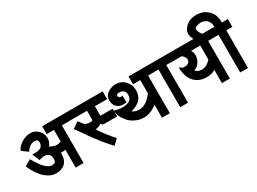

<svg xmlns="http://www.w3.org/2000/svg" viewBox="-46 -1616 3189 2386"><g transform="rotate(-30 1549.0 -423.5)"><path d="M379.9 -371.1Q387.2 -368.2 401.9 -361.3Q416.5 -354.5 425.8 -350.6Q435.1 -346.7 449.7 -343.3Q464.4 -339.8 479 -339.8Q492.2 -339.8 537.1 -352.1V-520H433.1V-632.8H747.1V-520H650.9V20H537.1V-235.8Q508.8 -231 491.2 -231Q484.9 -231 469.2 -232.9Q470.2 -228 470.2 -210.9Q470.2 -127.9 424.1 -83Q377.9 -38.1 293.9 -38.1Q236.3 -38.1 185.1 -70.6Q133.8 -103 98.1 -147.9Q63 -191.4 39.1 -235.8Q15.6 -278.3 8.8 -303.2L96.2 -355Q209 -150.9 296.9 -150.9Q330.6 -150.9 343.8 -164.1Q356.9 -177.2 356.9 -210.9Q356.9 -254.4 333.3 -277.1Q309.6 -299.8 268.1 -299.8Q229.5 -299.8 195.8 -283.2L151.9 -390.1H207Q302.7 -393.1 306.2 -471.2V-474.1Q306.2 -500 294.2 -510Q282.2 -520 253.9 -520Q187.5 -520 134.8 -439L50.8 -501Q64.9 -550.8 128.9 -591.8Q192.9 -632.8 258.8 -632.8Q325.2 -632.8 372.1 -585.9Q418 -540 418 -470.2Q418 -415 379.9 -371.1Z M972.7 -377Q997.1 -377 1004.9 -381.1Q1012.7 -385.3 1012.7 -402.8V-521H727.1V-632.8H1300.8V-521H1125V-399.9Q1125 -386.7 1124 -383.8H1300.8V-272.9H1096.7L1076.7 -299.8Q1042.5 -271.5 989.7 -267.1Q1022.5 -214.8 1074.5 -147.2Q1126.5 -79.6 1163.6 -43.9L1091.8 27.8Q1054.7 -9.3 979 -100.1Q953.6 -130.4 917 -180.2Q890.1 -216.3 877.2 -234.6Q864.3 -252.9 847.7 -277.3Q831.1 -301.8 806.6 -335.9Q794.4 -353.5 782 -370.8Q769.5 -388.2 763.4 -396.5Q757.3 -404.8 755.9 -407.2L845.7 -467.8L888.7 -409.2Q915 -377 972.7 -377Z M1668 -439.9Q1668 -356 1619.4 -306.6Q1570.8 -257.3 1487.8 -238.8Q1524.4 -208 1585 -208Q1684.1 -208 1775.9 -330.1V-520H1671.9V-632.8H1970.7V-520H1888.7V20H1775.9V-168Q1685.1 -92.8 1585.9 -92.8Q1523.4 -92.8 1466.3 -119.9Q1409.2 -147 1376 -186Q1301.8 -272.9 1301.8 -356Q1363.8 -336.9 1411.6 -336.9Q1482.4 -336.9 1518.6 -359.9Q1554.7 -382.8 1554.7 -439.9Q1554.7 -475.6 1532.7 -496.8Q1510.7 -518.1 1474.6 -518.1Q1429.7 -518.1 1429.7 -492.2Q1429.7 -477.5 1439.5 -469.2Q1449.2 -460.9 1464.8 -460.9Q1478.5 -460.9 1488.8 -463.9V-367.2Q1469.2 -362.8 1449.7 -362.8Q1387.7 -362.8 1351.8 -397.2Q1315.9 -431.6 1315.9 -494.1Q1315.9 -522.5 1325.9 -545.2Q1335.9 -567.9 1353.8 -583Q1371.6 -598.1 1392.1 -608.2Q1412.6 -618.2 1437.5 -624Q1461.9 -629.9 1478.5 -629.9Q1563.5 -629.9 1614.7 -574.2Q1668 -516.6 1668 -439.9Z M2236.3 -521H2149.4V20H2037.6V-521H1950.7V-632.8H2236.3Z M2337.9 -387.2Q2370.6 -387.2 2392.3 -403.3Q2414.1 -419.4 2414.1 -448.2Q2414.1 -484.9 2370.1 -520H2216.3V-632.8H2832V-520H2750V20H2636.2V-169.9Q2582.5 -137.2 2514.2 -137.2Q2433.6 -137.2 2377.9 -173.3Q2322.3 -209.5 2295.7 -271.7Q2269 -334 2267.1 -418.9Q2269 -418 2276.4 -411.9Q2283.7 -405.8 2285.2 -404.8Q2287.6 -403.3 2295.4 -398.2Q2303.2 -393.1 2309.8 -390.6Q2316.4 -388.2 2324.2 -388.2Q2326.2 -388.2 2330.8 -387.7Q2335.4 -387.2 2337.9 -387.2ZM2508.3 -250Q2575.7 -250 2636.2 -317.9V-520H2504.9Q2525.9 -484.4 2525.9 -444.8Q2525.9 -396.5 2497.1 -350.1Q2468.3 -303.2 2418 -290Q2443.4 -250 2508.3 -250Z M2780.8 -764.2Q2748.5 -764.2 2719.7 -751.2Q2690.9 -738.3 2690.9 -714.8Q2690.9 -680.7 2758.8 -592.8H2629.9Q2578.6 -660.2 2578.6 -720.2Q2578.6 -777.8 2635.7 -826.2Q2693.4 -875 2778.8 -875Q2879.9 -875 2945.8 -812Q3011.7 -749 3011.7 -645V-632.8H3097.7V-521H3010.7V19H2898.9V-521H2812V-632.8H2902.8Q2903.8 -636.7 2903.8 -644Q2903.8 -697.3 2869.1 -730.7Q2834.5 -764.2 2780.8 -764.2Z"/></g></svg>

Font: Miedinger*
Style: Bold
Weight: 700
Version: Version 001.000